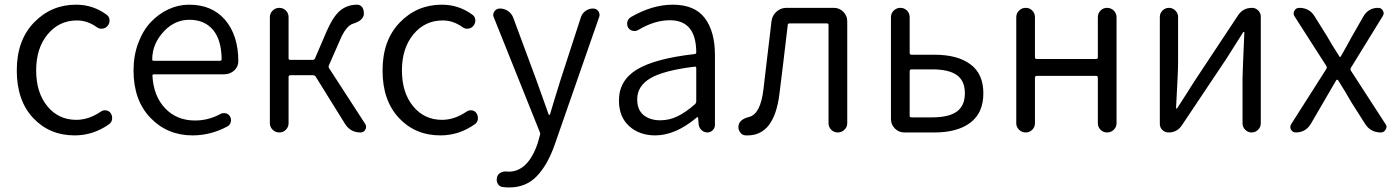

<svg xmlns="http://www.w3.org/2000/svg" viewBox="-20 -574 6062 832"><path d="M303.7 12.7Q194.3 12.7 123.5 -63Q52.7 -138.7 52.7 -268.6Q52.7 -399.4 127.4 -476.6Q202.1 -553.7 309.6 -553.7Q382.8 -553.7 441.4 -510.7Q453.1 -502.9 454.6 -488.3Q456.1 -473.6 446.3 -461.9Q437.5 -451.2 423.3 -449.7Q409.2 -448.2 398.4 -457Q358.4 -485.4 313.5 -485.4Q236.3 -485.4 186.5 -425.3Q136.7 -365.2 136.7 -269Q136.7 -172.9 185.1 -113.8Q233.4 -54.7 310.5 -54.7Q364.3 -54.7 416 -89.8Q426.8 -97.7 439.9 -95.7Q453.1 -93.8 460 -83Q465.8 -74.2 465.8 -63.5Q465.8 -60.5 465.8 -57.6Q463.9 -43.9 453.1 -36.1Q384.8 12.7 303.7 12.7Z M814.5 12.7Q705.1 12.7 631.8 -63.5Q558.6 -139.6 558.6 -268.6Q558.6 -333 579.1 -387.7Q599.6 -442.4 633.3 -478Q667 -513.7 710 -533.7Q752.9 -553.7 799.8 -553.7Q898.4 -553.7 955.1 -488.3Q1012.7 -420.9 1012.7 -308.6Q1012.7 -285.2 995.1 -268.6Q976.6 -252 951.2 -252H647.5Q639.6 -252 640.6 -245.1Q645.5 -157.2 695.8 -104.5Q746.1 -51.8 825.2 -51.8Q882.8 -51.8 935.5 -80.1Q946.3 -85.9 958.5 -83Q970.7 -80.1 976.6 -69.3Q983.4 -57.6 980 -44.9Q976.6 -32.2 965.8 -26.4Q893.6 12.7 814.5 12.7ZM639.6 -316.4Q639.6 -310.5 646.5 -310.5H933.6Q940.4 -310.5 940.4 -318.4Q940.4 -318.4 940.4 -318.4Q939.5 -401.4 902.8 -444.8Q866.2 -488.3 800.8 -488.3Q740.2 -488.3 694.3 -442.4Q639.6 -386.7 639.6 -316.4Z M1405.3 -291Q1402.3 -284.2 1406.2 -278.3L1562.5 -37.1Q1566.4 -31.2 1566.4 -24.4Q1566.4 -18.6 1563.5 -12.7Q1556.6 0 1542 0Q1498 0 1474.6 -38.1L1347.7 -242.2Q1343.8 -248 1335.9 -248H1238.3Q1230.5 -248 1230.5 -240.2V-40Q1230.5 -23.4 1218.8 -11.7Q1207 0 1190.4 0Q1173.8 0 1161.6 -11.7Q1149.4 -23.4 1149.4 -40V-499Q1149.4 -516.6 1161.6 -528.3Q1173.8 -540 1190.4 -540Q1207 -540 1218.8 -528.3Q1230.5 -516.6 1230.5 -499V-321.3Q1230.5 -314.5 1238.3 -314.5H1334Q1341.8 -314.5 1344.7 -320.3L1395.5 -438.5Q1423.8 -502.9 1453.6 -527.8Q1483.4 -552.7 1525.4 -553.7Q1526.4 -553.7 1527.3 -553.7Q1542 -553.7 1550.8 -541Q1556.6 -530.3 1556.6 -518.6Q1556.6 -514.6 1556.6 -509.8Q1550.8 -483.4 1510.7 -471.7Q1478.5 -461.9 1452.1 -397.5Z M1888.7 12.7Q1779.3 12.7 1708.5 -63Q1637.7 -138.7 1637.7 -268.6Q1637.7 -399.4 1712.4 -476.6Q1787.1 -553.7 1894.5 -553.7Q1967.8 -553.7 2026.4 -510.7Q2038.1 -502.9 2039.6 -488.3Q2041 -473.6 2031.2 -461.9Q2022.5 -451.2 2008.3 -449.7Q1994.1 -448.2 1983.4 -457Q1943.4 -485.4 1898.4 -485.4Q1821.3 -485.4 1771.5 -425.3Q1721.7 -365.2 1721.7 -269Q1721.7 -172.9 1770 -113.8Q1818.4 -54.7 1895.5 -54.7Q1949.2 -54.7 2001 -89.8Q2011.7 -97.7 2024.9 -95.7Q2038.1 -93.8 2044.9 -83Q2050.8 -74.2 2050.8 -63.5Q2050.8 -60.5 2050.8 -57.6Q2048.8 -43.9 2038.1 -36.1Q1969.7 12.7 1888.7 12.7Z M2186.5 238.3Q2171.9 238.3 2157.7 236.3Q2143.6 234.4 2136.7 221.7Q2129.9 209 2133.8 194.3Q2136.7 181.6 2148.4 174.8Q2160.2 168 2174.8 168.9Q2179.7 169.9 2183.6 169.9Q2267.6 169.9 2309.6 47.9L2319.3 12.7Q2322.3 5.9 2319.3 -1L2120.1 -498Q2117.2 -503.9 2117.2 -508.8Q2117.2 -516.6 2122.1 -524.4Q2130.9 -537.1 2146.5 -537.1Q2165 -537.1 2181.2 -526.4Q2197.3 -515.6 2204.1 -497.1L2303.7 -228.5Q2311.5 -208 2329.6 -156.2Q2347.7 -104.5 2357.4 -78.1Q2357.4 -76.2 2360.4 -76.2Q2363.3 -76.2 2363.3 -78.1Q2367.2 -91.8 2383.8 -146.5Q2400.4 -201.2 2409.2 -228.5L2497.1 -499Q2502.9 -516.6 2517.6 -526.9Q2532.2 -537.1 2549.8 -537.1Q2564.5 -537.1 2573.2 -525.4Q2578.1 -517.6 2578.1 -509.8Q2578.1 -504.9 2576.2 -500L2383.8 52.7Q2353.5 139.6 2306.6 189Q2259.8 238.3 2186.5 238.3Z M2819.3 12.7Q2751 12.7 2706.5 -27.3Q2662.1 -67.4 2662.1 -138.7Q2662.1 -225.6 2740.2 -272.9Q2818.4 -320.3 2990.2 -339.8Q2998 -340.8 2997.1 -348.6Q2996.1 -486.3 2882.8 -486.3Q2816.4 -486.3 2746.1 -444.3Q2734.4 -437.5 2721.7 -440.4Q2709 -443.4 2702.1 -454.1Q2695.3 -466.8 2698.7 -480Q2702.1 -493.2 2713.9 -500Q2806.6 -553.7 2895.5 -553.7Q2990.2 -553.7 3034.2 -495.6Q3078.1 -437.5 3078.1 -335V-33.2Q3078.1 -19.5 3068.4 -9.8Q3058.6 0 3044.9 0Q3031.2 0 3020.5 -9.8Q3009.8 -19.5 3007.8 -33.2L3004.9 -64.5Q3004.9 -66.4 3003.4 -66.4Q3002 -66.4 3000 -65.4Q2907.2 12.7 2819.3 12.7ZM2841.8 -52.7Q2879.9 -52.7 2915.5 -69.8Q2951.2 -86.9 2992.2 -123Q2997.1 -127.9 2997.1 -135.7V-278.3Q2997.1 -285.2 2992.2 -285.2Q2991.2 -285.2 2990.2 -285.2Q2855.5 -268.6 2798.3 -234.9Q2741.2 -201.2 2741.2 -143.6Q2741.2 -97.7 2769 -75.2Q2796.9 -52.7 2841.8 -52.7Z M3219.7 12.7Q3214.8 12.7 3210.9 12.7Q3194.3 11.7 3186.5 -2Q3179.7 -11.7 3179.7 -23.4Q3179.7 -27.3 3180.7 -32.2Q3186.5 -57.6 3226.6 -67.4Q3275.4 -80.1 3288.1 -185.5Q3292 -218.8 3304.2 -322.3Q3316.4 -425.8 3323.2 -482.4Q3326.2 -506.8 3344.7 -523.4Q3363.3 -540 3387.7 -540H3593.8Q3617.2 -540 3634.3 -522.9Q3651.4 -505.9 3651.4 -482.4V-40Q3651.4 -23.4 3639.2 -11.7Q3627 0 3610.4 0Q3593.8 0 3582 -11.7Q3570.3 -23.4 3570.3 -40V-465.8Q3570.3 -472.7 3562.5 -472.7H3401.4Q3394.5 -472.7 3393.6 -465.8Q3369.1 -256.8 3357.4 -166Q3335 12.7 3219.7 12.7Z M3898.4 0Q3875 0 3857.9 -17.1Q3840.8 -34.2 3840.8 -57.6V-499Q3840.8 -516.6 3853 -528.3Q3865.2 -540 3881.8 -540Q3898.4 -540 3910.2 -528.3Q3921.9 -516.6 3921.9 -499V-344.7Q3921.9 -336.9 3929.7 -336.9H4029.3Q4128.9 -336.9 4185.1 -295.4Q4241.2 -253.9 4241.2 -169.9Q4241.2 -85 4185.1 -42.5Q4128.9 0 4029.3 0ZM3921.9 -72.3Q3921.9 -65.4 3929.7 -65.4H4019.5Q4091.8 -65.4 4126.5 -90.8Q4161.1 -116.2 4161.1 -169.9Q4161.1 -223.6 4126.5 -248.5Q4091.8 -273.4 4019.5 -273.4H3929.7Q3921.9 -273.4 3921.9 -265.6Z M4383.8 -40V-499Q4383.8 -516.6 4396 -528.3Q4408.2 -540 4424.8 -540Q4441.4 -540 4453.1 -528.3Q4464.8 -516.6 4464.8 -499V-325.2Q4464.8 -318.4 4472.7 -318.4H4729.5Q4737.3 -318.4 4737.3 -325.2V-499Q4737.3 -516.6 4749 -528.3Q4760.7 -540 4777.3 -540Q4793.9 -540 4806.2 -528.3Q4818.4 -516.6 4818.4 -499V-40Q4818.4 -23.4 4806.2 -11.7Q4793.9 0 4777.3 0Q4760.7 0 4749 -11.7Q4737.3 -23.4 4737.3 -40V-237.3Q4737.3 -245.1 4729.5 -245.1H4472.7Q4464.8 -245.1 4464.8 -237.3V-40Q4464.8 -23.4 4453.1 -11.7Q4441.4 0 4424.8 0Q4408.2 0 4396 -11.7Q4383.8 -23.4 4383.8 -40Z M5043.9 0Q5028.3 0 5017.1 -10.7Q5005.9 -21.5 5005.9 -37.1V-501Q5005.9 -516.6 5017.6 -528.3Q5029.3 -540 5045.4 -540Q5061.5 -540 5073.2 -528.3Q5085 -516.6 5085 -501V-303.7Q5085 -260.7 5076.2 -106.4Q5076.2 -103.5 5078.6 -103.5Q5081.1 -103.5 5082 -106.4Q5091.8 -122.1 5118.2 -162.6Q5144.5 -203.1 5154.3 -219.7L5345.7 -508.8Q5367.2 -540 5405.3 -540Q5420.9 -540 5432.1 -528.8Q5443.4 -517.6 5443.4 -502V-39.1Q5443.4 -23.4 5431.6 -11.7Q5419.9 0 5403.8 0Q5387.7 0 5376 -11.7Q5364.3 -23.4 5364.3 -39.1V-235.4Q5364.3 -252 5372.1 -433.6Q5372.1 -435.5 5370.1 -435.5Q5368.2 -435.5 5367.2 -434.6Q5311.5 -347.7 5294.9 -320.3L5101.6 -31.2Q5081.1 0 5043.9 0Z M5594.7 0Q5581.1 0 5574.2 -12.7Q5571.3 -17.6 5571.3 -23.4Q5571.3 -30.3 5575.2 -36.1L5727.5 -275.4Q5731.4 -282.2 5727.5 -288.1L5589.8 -502.9Q5582 -514.6 5588.9 -527.3Q5595.7 -540 5610.4 -540Q5654.3 -540 5676.8 -502.9L5730.5 -417Q5747.1 -386.7 5784.2 -329.1Q5785.2 -327.1 5787.1 -327.1Q5789.1 -327.1 5790 -329.1Q5797.9 -342.8 5814.5 -372.6Q5831.1 -402.3 5838.9 -417L5888.7 -503.9Q5910.2 -540 5952.1 -540Q5965.8 -540 5972.7 -527.8Q5979.5 -515.6 5971.7 -503.9L5834 -280.3Q5830.1 -274.4 5834 -267.6L5983.4 -37.1Q5988.3 -31.2 5988.3 -24.4Q5988.3 -18.6 5984.4 -12.7Q5977.5 0 5963.9 0Q5918.9 0 5895.5 -37.1L5835.9 -130.9Q5810.5 -175.8 5778.3 -226.6Q5777.3 -228.5 5774.9 -228.5Q5772.5 -228.5 5770.5 -226.6Q5764.6 -216.8 5714.8 -130.9L5660.2 -37.1Q5637.7 0 5594.7 0Z"/></svg>

Font: Gen Jyuu Gothic P Normal
Style: Regular
Weight: 300
Designer: [Source Han Sans]
Ryoko NISHIZUKA  (kana & ideographs); Paul D. Hunt (Latin, Greek & Cyrillic); Wenlong ZHANG  (bopomofo
Version: Version 1.002.20150607